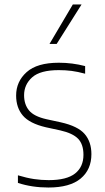

<svg xmlns="http://www.w3.org/2000/svg" viewBox="-20 -828 468 857"><path d="M196 9Q123 9 60 -11.5V-45.5Q100 -33.5 132 -28.8Q164 -24 197.5 -24Q277.5 -24 315 -53.5Q352.5 -83 352.5 -137Q352.5 -184 328.5 -208.8Q304.5 -233.5 249 -246L184.5 -260Q112 -277 82 -312.2Q52 -347.5 52 -401.5Q52 -464 98.8 -506Q145.5 -548 242.5 -548Q303 -548 360 -533V-499Q326.5 -508 299.8 -511.5Q273 -515 242.5 -515Q159.5 -515 123.5 -482.8Q87.5 -450.5 87.5 -403Q87.5 -362 109.5 -335.2Q131.5 -308.5 187 -296L251.5 -282Q327.5 -265 357.8 -230Q388 -195 388 -140Q388 -71 340 -31Q292 9 196 9ZM201 -632 305 -808H344L233 -632Z"/></svg>

Font: Encode Sans Th
Style: Regular
Weight: 100
Designer: Multiple Designers
Foundry: Impallari Type
Version: Version 3.002; ttfautohint (v1.8.3) -l 8 -r 50 -G 200 -x 14 